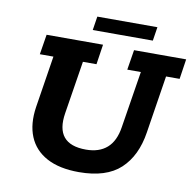

<svg xmlns="http://www.w3.org/2000/svg" viewBox="-80 -787 895 878"><g transform="rotate(10 368.0 -347.5)"><path d="M342 10Q251 10 192.5 -21.5Q134 -53 110 -111Q86 -169 98 -249L136 -490H73L88 -583H350L336 -490H273L234 -245Q222 -171 252.5 -134Q283 -97 356 -97Q417 -97 453.5 -129Q490 -161 500 -227L542 -490H479L494 -583H736L722 -490H659L617 -223Q600 -112 534.5 -51Q469 10 342 10ZM292 -641 302 -705H581L571 -641Z"/></g></svg>

Font: Rokkitt SemiBold
Style: Bold Italic
Weight: 700
Italic angle: -9°
Version: Version 3.103